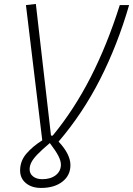

<svg xmlns="http://www.w3.org/2000/svg" viewBox="-20 -719 669 965"><path d="M186.5 225.6Q139.2 225.6 110.1 201.4Q81.1 177.2 81.1 137.7Q81.1 90.3 112.3 53.7Q143.6 17.1 192.4 -13.7L110.4 -693.4L160.2 -699.2L236.3 -37.6H245.1Q352.5 -168 435.8 -331.1Q519 -494.1 582 -693.4H628.9Q570.8 -493.2 483.2 -320.8Q395.5 -148.4 274.4 -7.3Q334 56.2 334 110.8Q334 162.6 293.5 194.1Q252.9 225.6 186.5 225.6ZM128.9 131.8Q128.9 154.3 146.5 168Q164.1 181.6 192.4 181.6Q234.4 181.6 260.3 161.4Q286.1 141.1 286.1 108.4Q286.1 89.8 273.7 65.2Q261.2 40.5 230.5 0Q189.9 34.2 168 57.1Q146 80.1 137.5 97.4Q128.9 114.7 128.9 131.8Z"/></svg>

Font: Cascadia Code ExtraLight
Style: Italic
Weight: 200
Italic angle: -10°
Monospace: yes
Designer: Aaron Bell
Foundry: Saja Typeworks
Version: Version 2404.023; ttfautohint (v1.8.4)